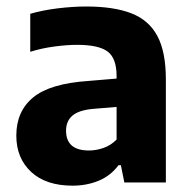

<svg xmlns="http://www.w3.org/2000/svg" viewBox="-20 -576 598 606"><path d="M209 10Q125 10 78.2 -33.5Q31.5 -77 31.5 -148Q31.5 -225 85 -268.8Q138.5 -312.5 259 -320.5L348 -328V-335.5Q348 -392 319.8 -413.2Q291.5 -434.5 223.5 -434.5Q192 -434.5 152 -429.2Q112 -424 75.5 -412.5V-532.5Q115.5 -544 163.2 -549.8Q211 -555.5 252 -555.5Q339 -555.5 394.5 -534Q450 -512.5 476.8 -462.2Q503.5 -412 503.5 -325.5V0H372.5L361.5 -54.5H354Q329 -21 291.2 -5.5Q253.5 10 209 10ZM188.5 -163.5Q188.5 -101 261 -101Q283 -101 306 -108.8Q329 -116.5 348 -135.5V-238.5L275 -232.5Q229 -228.5 208.8 -211.2Q188.5 -194 188.5 -163.5Z"/></svg>

Font: Encode Sans
Style: Bold
Weight: 700
Designer: Multiple Designers
Foundry: Impallari Type
Version: Version 3.002; ttfautohint (v1.8.3) -l 8 -r 50 -G 200 -x 14 